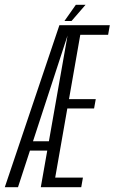

<svg xmlns="http://www.w3.org/2000/svg" viewBox="-55 -780 478 800"><path d="M-35 0H20L231.5 -647.5L237 -675H192.5ZM48 -152.5H159L166 -191.5H63.5ZM115 0H283.5L290.5 -40H175L225.5 -328H337L344 -367H232.5L279.5 -635H395.5L402.5 -675H234ZM213.5 -692.5H243L301.5 -760H261Z"/></svg>

Font: Anybody ExtraCondensed Light
Style: Italic
Weight: 300
Width: 2
Italic angle: -10°
Version: Version 1.113;gftools[0.9.25]